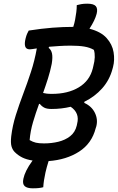

<svg xmlns="http://www.w3.org/2000/svg" viewBox="-20 -866 640 1043"><path d="M107 105Q111 85 123 60.5Q135 36 157 6Q124 1 101 -10.5Q78 -22 60 -40Q48 -52 42.5 -71Q37 -90 41 -126Q48 -184 66 -241Q84 -298 106 -356Q128 -414 148 -475Q168 -536 180 -603Q166 -601 156.5 -599.5Q147 -598 142 -598Q122 -598 117 -613.5Q112 -629 119 -657Q123 -673 127 -682Q131 -691 136 -700Q207 -711 265 -715.5Q323 -720 378 -720Q385 -742 388 -759Q392 -781 394.5 -800Q397 -819 397 -838Q407 -841 421 -843.5Q435 -846 454 -846Q489 -846 500.5 -832.5Q512 -819 505 -791Q496 -756 466 -710Q528 -694 559 -659.5Q590 -625 597 -582.5Q604 -540 594 -502L591 -491Q575 -431 535 -386Q495 -341 438 -313V-307Q478 -289 495.5 -253Q513 -217 503 -179L500 -170Q479 -87 410 -42.5Q341 2 244 9Q233 44 227 71Q217 116 215 151Q204 154 191 155.5Q178 157 158 157Q127 157 114 145Q101 133 107 105ZM261 -519Q253 -479 240.5 -439.5Q228 -400 214 -361Q222 -359 233 -357.5Q244 -356 262 -356Q349 -356 408 -391.5Q467 -427 484 -494L487 -507Q501 -559 490 -595Q468 -608 438 -613Q408 -618 364 -618Q331 -618 301.5 -616Q272 -614 247 -612L244 -606Q258 -596 262.5 -575.5Q267 -555 261 -519ZM141 -105Q158 -95 174.5 -91Q191 -87 219 -87Q260 -87 297 -96Q334 -105 361 -126Q388 -147 397 -184L399 -194Q414 -252 364 -286Q314 -274 260 -274Q234 -274 220 -281.5Q206 -289 196 -302L192 -301Q174 -252 159.5 -203Q145 -154 141 -105Z"/></svg>

Font: Recursive Mn Csl St Med
Style: Italic
Weight: 500
Italic angle: -15°
Monospace: yes
Version: Version 1.079;hotconv 1.0.112;makeotfexe 2.5.65598; ttfautoh